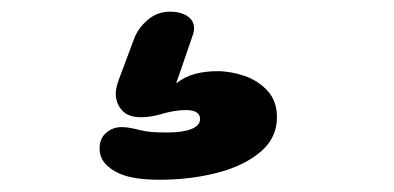

<svg xmlns="http://www.w3.org/2000/svg" viewBox="-20 -64 659 321"><path d="M247 236.5Q225.5 236.5 208.8 234Q192 231.5 180.5 226.5Q146.5 211.5 146.5 184.5Q146.5 167 157.8 157.8Q169 148.5 183 148.5Q195.5 148.5 214 153.5Q224 156 235 156.8Q246 157.5 260 157.5Q285 157.5 299.8 151.8Q314.5 146 314.5 135Q314.5 127.5 308.5 123.8Q302.5 120 291.5 120Q282 120 272.5 121.5Q263 123 254 125.5Q244.5 128.5 235 130.2Q225.5 132 216 132Q194 132 183.8 120.2Q173.5 108.5 173.5 92.5Q173.5 87 175 81Q176.5 75 178.5 69.5L204.5 0Q211 -17 227 -30.8Q243 -44.5 264.5 -44.5Q281.5 -44.5 293 -37.2Q304.5 -30 304.5 -16Q304.5 -12.5 303.2 -8.2Q302 -4 300.5 0L274.5 75.5Q289 64 306.2 59.5Q323.5 55 343 55Q366 55 389 63Q412 71 427.5 88Q443 105 443 132Q443 167 415.2 190.2Q387.5 213.5 342.8 225Q298 236.5 247 236.5Z"/></svg>

Font: Sono Monospace ExtraBold
Style: Regular
Weight: 800
Version: Version 2.112